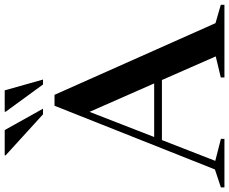

<svg xmlns="http://www.w3.org/2000/svg" viewBox="-109 -876 975 817"><g transform="rotate(-90 378.5 -467.5)"><path d="M688.5 -38 766.5 -15.5V0H457.5V-15.5L547 -37L446.5 -266H191L102.5 -39L196 -15V0H-10.5V-15L66 -40.5L337 -723H383.5ZM204 -299H432L311 -574ZM324.5 -772H300.5L126 -931V-935H233.5ZM448.5 -772H427.5L311.5 -931V-935H402.5Z"/></g></svg>

Font: Newsreader Display Medium
Style: Regular
Weight: 500
Designer: Hugues Gentile
Foundry: Production Type
Version: Version 1.001